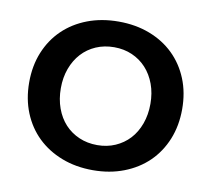

<svg xmlns="http://www.w3.org/2000/svg" viewBox="-65 -608 755 686"><g transform="rotate(10 312.5 -265.5)"><path d="M313 -535Q374.5 -535 425.5 -515.5Q476.5 -496 513 -460.5Q549.5 -425 569.8 -375.5Q590 -326 590 -266Q590 -206 569.8 -156.2Q549.5 -106.5 513 -71Q476.5 -35.5 425.5 -15.8Q374.5 4 313 4Q251 4 200 -15.8Q149 -35.5 112.2 -71Q75.5 -106.5 55.2 -156.2Q35 -206 35 -266Q35 -326 55.2 -375.5Q75.5 -425 112.2 -460.5Q149 -496 200 -515.5Q251 -535 313 -535ZM313 -442Q277 -442 247 -429Q217 -416 195.5 -392.5Q174 -369 162 -336.5Q150 -304 150 -265Q150 -225.5 162 -192.5Q174 -159.5 195.5 -136.2Q217 -113 247 -100Q277 -87 313 -87Q348.5 -87 378.2 -100Q408 -113 429.5 -136.2Q451 -159.5 463 -192.5Q475 -225.5 475 -265Q475 -304 463 -336.5Q451 -369 429.5 -392.5Q408 -416 378.2 -429Q348.5 -442 313 -442Z"/></g></svg>

Font: Argentum Sans
Style: Regular
Weight: 400
Designer: Julieta Ulanovsky, Owen Earl, Chris M. Simpson, Rasmus Andersson, Cristiano Sobral
Foundry: The Argentum Sans Project Authors
Version: Version 3.135; ttfautohint (v1.8.4.7-5d5b-dirty)